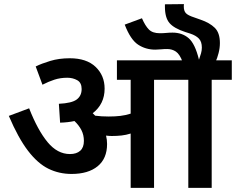

<svg xmlns="http://www.w3.org/2000/svg" viewBox="-20 -916 1150 936"><path d="M502 -214Q502 -143 456 -105.5Q410 -68 329 -68Q268 -68 216 -93.5Q164 -119 116.5 -181Q69 -243 23 -351L122 -388Q164 -281 212 -223Q260 -165 321 -165Q353 -165 371 -181Q389 -197 389 -229Q389 -258 377 -281.5Q365 -305 343 -326Q311 -319 273 -318L267 -410Q330 -413 354 -431Q378 -449 378 -482Q378 -513 356.5 -525Q335 -537 308 -537Q274 -537 245 -527.5Q216 -518 187 -503L154 -592Q182 -606 225 -619Q268 -632 320 -632Q402 -632 446 -590Q490 -548 490 -484Q490 -409 432 -364Q438 -359 444 -352Q459 -350 475.5 -349Q492 -348 510 -348Q541 -348 566.5 -351Q592 -354 617 -362V-527H550V-622H1110V-527H1012V0H898V-527H731V0H617V-265Q595 -258 572.5 -255.5Q550 -253 525 -253Q512 -253 497 -255Q502 -234 502 -214ZM870 -615Q856 -652 837.5 -664.5Q819 -677 795 -677Q779 -677 764.5 -675.5Q750 -674 737 -674Q690 -674 653 -698.5Q616 -723 588 -796L672 -827Q688 -790 706 -772Q724 -754 759 -754Q776 -754 791 -755.5Q806 -757 821 -757Q868 -757 899.5 -730Q931 -703 950 -625Q956 -642 960 -656Q964 -670 964 -684Q964 -713 949.5 -728Q935 -743 908 -752L883 -760Q828 -778 806 -804Q784 -830 784 -883V-895L877 -896Q876 -893 876 -884Q876 -863 886 -852Q896 -841 927 -831L958 -820Q1002 -805 1027 -780.5Q1052 -756 1052 -706Q1052 -682 1045.5 -657Q1039 -632 1031 -615Z"/></svg>

Font: Noto Sans SemiBold
Style: Regular
Weight: 600
Designer: Monotype Design Team
Foundry: Monotype Imaging Inc.
Version: Version 2.007